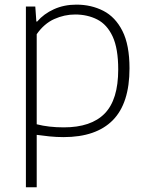

<svg xmlns="http://www.w3.org/2000/svg" viewBox="-20 -568 622 808"><path d="M89 220V-540.5H128.5L133 -477.5H136.5Q164.5 -510 207 -529.2Q249.5 -548.5 301.5 -548.5Q364 -548.5 414.8 -522.5Q465.5 -496.5 495.2 -437.8Q525 -379 525 -280.5Q525 -133.5 454.8 -62.2Q384.5 9 247.5 9Q217.5 9 188 6Q158.5 3 134.5 -0.5V220ZM248.5 -32Q363.5 -32 420.5 -90.2Q477.5 -148.5 477.5 -275.5Q477.5 -364 454 -414.5Q430.5 -465 389.2 -486Q348 -507 296 -507Q251 -507 208.2 -487.8Q165.5 -468.5 134.5 -424V-45Q185 -32 248.5 -32Z"/></svg>

Font: Encode Sans SemiExpanded SemiExpanded ExtraLight
Style: Regular
Weight: 200
Width: 6
Designer: Multiple Designers
Foundry: Impallari Type
Version: Version 3.000; ttfautohint (v1.8.3) -l 8 -r 50 -G 200 -x 14 